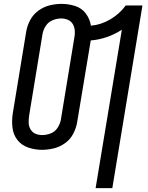

<svg xmlns="http://www.w3.org/2000/svg" viewBox="-20 -763 760 988"><path d="M472 205H558L713 -735H627Q595 -691 547 -663Q499 -635 448 -631Q442 -666 421.5 -693.5Q401 -721 367 -732Q333 -743 297 -743Q266 -743 235.5 -735.5Q205 -728 178 -708.5Q151 -689 135.5 -660Q120 -631 115 -601L46 -181Q40 -144 44 -107.5Q48 -71 69 -43.5Q90 -16 124.5 -4Q159 8 196 8Q226 8 257 0.5Q288 -7 315 -26.5Q342 -46 357 -75Q372 -104 377 -134L447 -555Q488 -558 529 -572Q570 -586 607 -610ZM197 -68Q178 -68 162 -75Q146 -82 137 -97.5Q128 -113 127.5 -131.5Q127 -150 130 -169L199 -589Q203 -611 216 -630.5Q229 -650 251 -659Q273 -668 295 -668Q314 -668 330.5 -660.5Q347 -653 355.5 -637.5Q364 -622 365 -603.5Q366 -585 362 -566L293 -146Q289 -125 276 -105Q263 -85 241 -76.5Q219 -68 197 -68Z"/></svg>

Font: Iosevka Sparkle Oblique
Style: Regular
Weight: 400
Italic angle: -9°
Designer: Belleve Invis
Foundry: Belleve Invis
Version: Version 4.5.0; ttfautohint (v1.8.3)